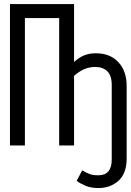

<svg xmlns="http://www.w3.org/2000/svg" viewBox="-20 -725 655 957"><path d="M274.9 0V-634.9H104.1V0H29.7V-704.6H349.2V-415.9Q371.3 -436.9 397.4 -448.2Q423.6 -459.5 457.4 -459.5Q528.7 -459.5 570 -415.1Q611.3 -370.8 611.3 -296.4V64.1Q611.3 140 570.5 176.2Q529.7 212.3 470.3 212.3Q432.8 212.3 405.4 200.5Q377.9 188.7 362.1 176.4L389.7 124.1Q409.2 135.9 426.2 142.3Q443.1 148.7 470.3 148.7Q536.9 148.7 536.9 69.7V-301.5Q536.9 -348.2 514.9 -369.7Q492.8 -391.3 454.4 -391.3Q427.2 -391.3 401.8 -381Q376.4 -370.8 349.2 -347.2V0Z"/></svg>

Font: Fira Code Light
Style: Regular
Weight: 300
Monospace: yes
Designer: Carrois Corporate, Edenspiekermann AG, Nikita Prokopov
Foundry: Carrois Corporate, Edenspiekermann AG, Nikita Prokopov
Version: Version 6.000; ttfautohint (v1.8.2) -l 8 -r 50 -G 200 -x 14 